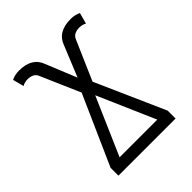

<svg xmlns="http://www.w3.org/2000/svg" viewBox="-204 -851 971 971"><g transform="rotate(-45 281.0 -365.5)"><path d="M466.3 -731.4Q496.6 -731.4 520.5 -719.2L504.4 -659.7Q496.6 -665 485.6 -667.5Q474.6 -669.9 466.3 -669.9Q447.3 -669.9 432.4 -662.6Q417.5 -655.3 410.2 -635.3L320.3 -428.7L485.4 -56.2V0H76.7V-56.2L242.2 -428.7L152.3 -635.3Q145 -655.3 130.1 -662.6Q115.2 -669.9 96.7 -669.9Q87.9 -669.9 76.9 -667.5Q65.9 -665 58.1 -659.7L42.5 -719.2Q65.9 -731.4 96.7 -731.4Q189 -731.4 213.9 -661.6L281.2 -496.6L348.6 -661.6Q373.5 -731.4 466.3 -731.4ZM281.2 -370.6 146.5 -61.5H416Z"/></g></svg>

Font: Giphurs Light
Style: Regular
Weight: 300
Version: Version 0.920; ttfautohint (v1.8.4.7-5d5b)